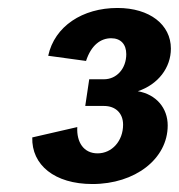

<svg xmlns="http://www.w3.org/2000/svg" viewBox="-20 -799 449 482"><path d="M212 -337C319 -337 401 -400 401 -484C401 -528 372 -562 326 -570C377 -587 409 -629 409 -677C409 -737 356 -779 275 -779C187 -779 117 -733 101 -659L196 -646C209 -686 233 -703 259 -703C283 -703 297 -688 297 -663C297 -627 273 -600 241 -600H204L194 -533H241C270 -533 289 -515 289 -486C289 -445 261 -414 225 -414C190 -414 172 -442 174 -480L61 -454C59 -385 117 -337 212 -337Z"/></svg>

Font: Ronzino Bold
Style: Italic
Weight: 700
Italic angle: -8°
Designer: Nunzio Mazzaferro
Foundry: Collletttivo
Version: Version 1.000;Glyphs 3.3 (3337)